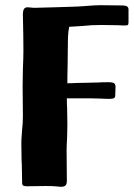

<svg xmlns="http://www.w3.org/2000/svg" viewBox="-20 -720 516 738"><path d="M191 -4Q182 -5 154 -5L81 -4Q70 -5 67.5 -8Q65 -11 65 -16.5Q65 -22 65 -24L64 -77Q64 -91 63 -101L62 -169Q62 -184 63.5 -199.5Q65 -215 65 -222Q68 -245 68 -274L67 -388L68 -454Q70 -500 70 -524Q70 -580 68 -662Q68 -680 72.5 -686Q77 -692 86 -692Q92 -692 98.5 -691Q105 -690 114 -690L190 -692L254 -694Q266 -694 281 -695Q296 -696 311 -697Q345 -700 367 -700L451 -699Q474 -699 474 -684V-634Q474 -625 470.5 -623.5Q467 -622 456 -622Q443 -622 433 -623L369 -624Q331 -624 295 -620L246 -617L243 -599Q241 -577 241 -564L240 -475L239 -424V-400Q260 -400 270 -401L318 -402L358 -403Q372 -404 397 -404Q413 -404 418.5 -400Q424 -396 424 -387L423 -354Q423 -346 418.5 -343Q414 -340 400 -340Q382 -340 370 -341L330 -342H237Q237 -316 238 -304L239 -241L238 -192Q236 -160 236 -143L237 -25Q237 -12 231.5 -7Q226 -2 214 -2Q209 -2 191 -4Z"/></svg>

Font: Barriecito
Style: Regular
Weight: 400
Designer: Pablo Cosgaya & Sergio Jiménez
Foundry: Pablo Cosgaya & Sergio Jiménez
Version: Version 1.001